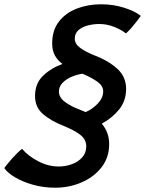

<svg xmlns="http://www.w3.org/2000/svg" viewBox="-106 -700 677 896"><path d="M403.5 -28Q403.5 35 367.8 80.8Q332 126.5 274.5 151.2Q217 176 151 176Q98.5 176 50.2 162.8Q2 149.5 -34 128.5Q-70 107.5 -86 84.5Q-78.5 73.5 -63 55.2Q-47.5 37 -30.8 19.8Q-14 2.5 -3 -5.5Q24.5 27.5 71.8 52.2Q119 77 167.5 77Q200.5 77 230 66Q259.5 55 278 34Q296.5 13 296.5 -17.5Q296.5 -49 268.8 -70.8Q241 -92.5 188.5 -113.5Q133.5 -135 95.5 -167Q57.5 -199 57.5 -252Q57.5 -310 94.5 -346Q131.5 -382 185.5 -401.5Q162.5 -418.5 150 -441.5Q137.5 -464.5 137.5 -497Q137.5 -558.5 168.8 -599Q200 -639.5 252 -659.8Q304 -680 366 -680Q423 -680 473.8 -663.8Q524.5 -647.5 551 -626Q547.5 -621 536.8 -606.5Q526 -592 511.5 -574.8Q497 -557.5 481.5 -544Q462.5 -560 428.2 -574Q394 -588 357 -588Q329.5 -588 303 -581Q276.5 -574 259.8 -559Q243 -544 243 -519.5Q243 -494.5 269.2 -475.8Q295.5 -457 337.5 -440.5Q399.5 -417 441 -379.5Q482.5 -342 482.5 -285Q482.5 -229.5 450 -189.2Q417.5 -149 369 -123Q403.5 -82 403.5 -28ZM267 -188Q281 -182.5 293.5 -177Q325.5 -190.5 350.5 -217Q375.5 -243.5 375.5 -274Q375.5 -299.5 348 -319Q320.5 -338.5 278.5 -356Q254 -352.5 228.5 -341.8Q203 -331 186 -313.5Q169 -296 169 -272.5Q169 -245.5 196.5 -224.8Q224 -204 267 -188Z"/></svg>

Font: Grandstander Medium
Style: Italic
Weight: 500
Italic angle: -15°
Designer: Tyler Finck
Foundry: Etcetera Type Co
Version: Version 1.200; ttfautohint (v1.8.3)